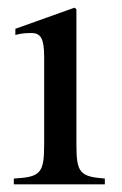

<svg xmlns="http://www.w3.org/2000/svg" viewBox="-20 -480 318 500"><path d="M253 0V-15C187 -20 179 -31 179 -105V-456L174 -460L20 -405V-389C38 -394 53 -394 62 -394C87 -394 95 -378 95 -331V-104C95 -28 85 -19 16 -15V0Z"/></svg>

Font: STIX Math
Style: Regular
Weight: 400
Designer: MicroPress Inc., with final additions and corrections provided by Coen Hoffman, Elsevier (retired)
Version: Version 1.1.0